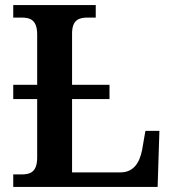

<svg xmlns="http://www.w3.org/2000/svg" viewBox="-20 -734 682 754"><path d="M606 -220H551L538 -145C528 -94 504 -57 453 -57H263V-345H410V-401H263V-602C263 -657 291 -665 325 -665H356V-714H32V-665H63C98 -665 126 -657 126 -598V-401H32V-345H126V-116C126 -57 98 -49 63 -49H32V0H599Z"/></svg>

Font: Noto Serif Semi
Style: Regular
Weight: 600
Designer: Monotype Design Team
Foundry: Monotype Imaging Inc.
Version: Version 1.002